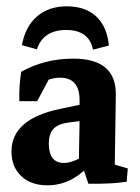

<svg xmlns="http://www.w3.org/2000/svg" viewBox="-20 -567 435 595"><path d="M224.6 -52.7Q224.6 -93.3 225.6 -135.5Q226.6 -177.7 226.6 -214.8V-256.8Q226.6 -326.2 166 -326.2Q127.4 -326.2 89.8 -297.9L40 -253.4Q38.6 -303.7 45.9 -344.7Q118.7 -385.3 207 -385.3Q338.9 -385.3 338.9 -275.9Q338.9 -261.7 338.4 -232.9Q337.9 -204.1 337.4 -170.7Q336.9 -137.2 336.4 -108.2Q335.9 -79.1 335.9 -64.5ZM40 -253.4 44.9 -310.1 140.1 -337.4 95.2 -253.4ZM127 7.3Q76.2 7.3 45.9 -21.2Q15.6 -49.8 15.6 -97.7Q15.6 -198.2 166 -229.5L254.9 -248L263.7 -196.3L193.8 -187.5Q161.1 -183.6 146.2 -168.2Q131.3 -152.8 131.3 -122.1Q131.3 -62 178.2 -62Q211.4 -62 262.2 -98.6L271 -71.3Q209 7.3 127 7.3ZM253.9 2.4 230.5 -67.9 335.9 -92.8V-29.8L318.4 -62L376 -44.9L372.6 -3.9Q328.6 3.4 253.9 2.4ZM187 -547.4Q244.6 -547.4 278.3 -515.9Q312 -484.4 317.4 -425.8L268.1 -413.1Q255.9 -474.1 185.1 -474.1Q114.3 -474.1 94.2 -414.1L47.9 -427.2Q58.6 -484.9 94.7 -516.1Q130.9 -547.4 187 -547.4Z"/></svg>

Font: Markazi Text
Style: Regular
Weight: 400
Designer: Borna Izadpanah (Arabic designer), Fiona Ross (Arabic design director) and Florian Runge (Latin designer)
Foundry: Borna Izadpanah and Florian Runge
Version: Version 1.000